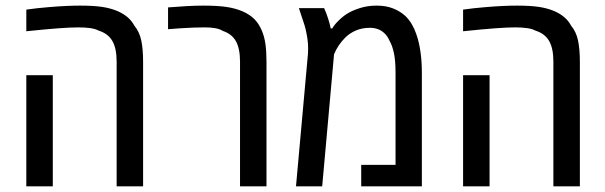

<svg xmlns="http://www.w3.org/2000/svg" viewBox="-20 -660 2143 680"><path d="M393.1 0V-441.4Q393.1 -488.8 377.9 -514.9Q362.8 -541 330.1 -551.3Q317.4 -558.1 299.1 -560.5Q280.8 -563 257.8 -563Q230 -563 186.8 -559.8Q143.6 -556.6 73.2 -549.3V-626Q92.3 -628.9 112.3 -630.9Q132.3 -632.8 153.3 -634.8Q187.5 -637.7 214.8 -638.9Q242.2 -640.1 264.2 -640.1Q310.5 -640.1 340.8 -635.7Q371.1 -631.3 396.5 -620.6Q416.5 -611.8 431.2 -599.6Q445.8 -587.4 456.1 -568.8Q474.1 -546.9 480.5 -516.1Q486.8 -485.4 486.8 -441.4V0ZM73.2 0V-393.6H167V0Z M830.1 0V-441.4Q830.1 -488.3 815.4 -514.2Q800.8 -540 769.5 -550.3Q757.8 -557.6 741.5 -560.3Q725.1 -563 705.6 -563Q689.5 -563 666 -562.3Q642.6 -561.5 618.2 -559.8Q593.8 -558.1 575.2 -556.6V-633.8Q610.8 -636.7 642.1 -638.4Q673.3 -640.1 699.7 -640.1Q750 -640.1 781.5 -635.5Q813 -630.9 838.4 -620.1Q863.3 -609.4 879.9 -593.3Q896.5 -577.1 907.2 -551.8Q916.5 -530.3 920.2 -503.2Q923.8 -476.1 923.8 -441.4V0Z M1028.3 0 1069.3 -454.1Q1070.3 -462.9 1070.8 -471.7Q1071.3 -480.5 1071.3 -488.8Q1071.3 -505.9 1068.8 -522.7Q1066.4 -539.6 1062 -558.1Q1061 -563.5 1058.3 -571.5Q1055.7 -579.6 1053 -587.6Q1050.3 -595.7 1048.8 -600.1Q1046.4 -607.9 1043.7 -615.7Q1041 -623.5 1038.6 -631.3H1127.9Q1136.2 -612.8 1142.1 -594.2Q1147.9 -575.7 1151.4 -559.1H1156.7Q1163.6 -571.8 1179 -586.9Q1194.3 -602.1 1210 -611.8Q1227.1 -622.6 1254.4 -631.3Q1281.7 -640.1 1314.5 -640.1Q1347.2 -640.1 1372.3 -630.1Q1397.5 -620.1 1415.5 -603.5Q1428.2 -591.3 1438 -575Q1447.8 -558.6 1454.1 -540Q1463.9 -512.7 1469 -477.8Q1474.1 -442.9 1474.1 -401.9V0H1259.3V-76.2H1380.9V-401.9Q1380.9 -445.3 1375.2 -471.7Q1369.6 -498 1359.9 -515.1Q1352.5 -531.7 1341.8 -542Q1331.1 -552.2 1318.1 -556.9Q1305.2 -561.5 1290.5 -561.5Q1262.2 -561.5 1240.5 -552Q1218.8 -542.5 1204.1 -528.3Q1189.9 -514.2 1179.9 -499.3Q1169.9 -484.4 1163.1 -467.8L1121.1 0Z M1939.9 0V-441.4Q1939.9 -488.8 1924.8 -514.9Q1909.7 -541 1877 -551.3Q1864.3 -558.1 1845.9 -560.5Q1827.6 -563 1804.7 -563Q1776.9 -563 1733.6 -559.8Q1690.4 -556.6 1620.1 -549.3V-626Q1639.2 -628.9 1659.2 -630.9Q1679.2 -632.8 1700.2 -634.8Q1734.4 -637.7 1761.7 -638.9Q1789.1 -640.1 1811 -640.1Q1857.4 -640.1 1887.7 -635.7Q1918 -631.3 1943.4 -620.6Q1963.4 -611.8 1978 -599.6Q1992.7 -587.4 2002.9 -568.8Q2021 -546.9 2027.3 -516.1Q2033.7 -485.4 2033.7 -441.4V0ZM1620.1 0V-393.6H1713.9V0Z"/></svg>

Font: Open Sans SemiCondensed Medium
Style: Regular
Weight: 500
Width: 4
Designer: Monotype Design Team
Foundry: Monotype Imaging Inc.
Version: Version 3.000